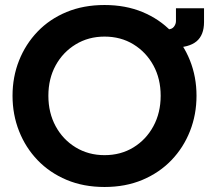

<svg xmlns="http://www.w3.org/2000/svg" viewBox="-20 -733 834 766"><path d="M397 13Q313 13 245.5 -15.5Q178 -44 130 -94Q82 -144 56 -210Q30 -276 30 -351Q30 -426 56 -491.5Q82 -557 130 -607Q178 -657 245.5 -685Q313 -713 397 -713Q481 -713 548.5 -685Q616 -657 664 -607Q712 -557 738 -491.5Q764 -426 764 -351Q764 -276 738 -210Q712 -144 664 -94Q616 -44 548.5 -15.5Q481 13 397 13ZM397 -114Q462 -114 512.5 -145Q563 -176 592 -229.5Q621 -283 621 -351Q621 -419 592 -472Q563 -525 512.5 -556Q462 -587 397 -587Q333 -587 282 -556Q231 -525 202 -472Q173 -419 173 -351Q173 -283 202 -229.5Q231 -176 282 -145Q333 -114 397 -114ZM618 -543V-616H650Q666 -616 674 -626.5Q682 -637 682 -649V-700H794V-645Q794 -593 764 -568Q734 -543 671 -543Z"/></svg>

Font: MuseoModerno SemiBold
Style: Regular
Weight: 600
Designer: Pablo Cosgaya, Héctor Gatti, Marcela Romero, and the Authors of The MuseoModerno Project.
Foundry: Omnibus-Type Team
Version: Version 1.001